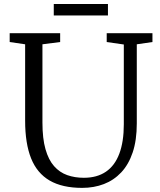

<svg xmlns="http://www.w3.org/2000/svg" viewBox="-20 -904 778 932"><path d="M379 8Q282.5 8 221.2 -27.5Q160 -63 131 -135.2Q102 -207.5 102 -318V-689L27 -700V-743H272V-700L186 -689V-309Q186 -231.5 200.8 -179.8Q215.5 -128 242.5 -97.5Q269.5 -67 306.2 -54Q343 -41 387 -41Q451 -41 494.2 -70.5Q537.5 -100 559.2 -158Q581 -216 581 -301V-688L498 -700V-743H720V-700L644 -689V-305Q644 -223.5 624.2 -164.5Q604.5 -105.5 568.5 -67.2Q532.5 -29 484.2 -10.5Q436 8 379 8ZM504 -884.5V-829H241V-884.5Z"/></svg>

Font: Merriweather Light
Style: Regular
Weight: 300
Version: Version 2.100